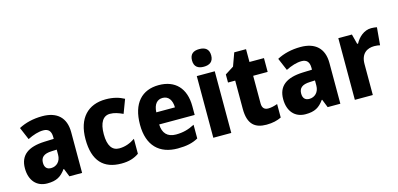

<svg xmlns="http://www.w3.org/2000/svg" viewBox="-69 -1204 3424 1651"><g transform="rotate(-15 1643.0 -379.0)"><path d="M295 -560C213 -560 142 -542 84 -511L131 -400C181 -425 229 -440 271 -440C316 -440 340 -416 340 -363V-346L256 -343C111 -337 35 -282 35 -165C35 -57 94 10 189 10C271 10 312 -15 354 -73H358L387 0H500V-363C500 -493 425 -560 295 -560ZM296 -248 341 -250V-204C341 -146 303 -109 254 -109C219 -109 197 -128 197 -171C197 -218 224 -246 296 -248Z M849 10C915 10 963 -5 1006 -35V-168C962 -138 915 -121 864 -121C802 -121 766 -169 766 -273C766 -376 801 -429 862 -429C900 -429 935 -417 976 -398L1022 -520C978 -544 925 -559 859 -559C701 -559 603 -459 603 -272C603 -77 692 10 849 10Z M1331 -559C1181 -559 1088 -462 1088 -271C1088 -84 1188 10 1350 10C1428 10 1483 -2 1533 -30V-152C1477 -123 1428 -110 1366 -110C1290 -110 1250 -154 1248 -231H1564V-309C1564 -470 1476 -559 1331 -559ZM1335 -444C1388 -444 1416 -401 1417 -338H1251C1255 -412 1288 -444 1335 -444Z M1748 -768C1697 -768 1663 -747 1663 -689C1663 -632 1698 -611 1748 -611C1798 -611 1834 -632 1834 -689C1834 -747 1799 -768 1748 -768ZM1828 -549H1668V0H1828Z M2190 -121C2156 -121 2137 -140 2137 -180V-426H2266V-549H2137V-663H2032L1990 -547L1913 -498V-426H1977V-174C1977 -37 2038 10 2140 10C2196 10 2238 -1 2273 -18V-138C2244 -128 2218 -121 2190 -121Z M2594 -560C2512 -560 2441 -542 2383 -511L2430 -400C2480 -425 2528 -440 2570 -440C2615 -440 2639 -416 2639 -363V-346L2555 -343C2410 -337 2334 -282 2334 -165C2334 -57 2393 10 2488 10C2570 10 2611 -15 2653 -73H2657L2686 0H2799V-363C2799 -493 2724 -560 2594 -560ZM2595 -248 2640 -250V-204C2640 -146 2602 -109 2553 -109C2518 -109 2496 -128 2496 -171C2496 -218 2523 -246 2595 -248Z M3222 -559C3159 -559 3107 -512 3080 -460H3072L3049 -549H2928V0H3088V-276C3088 -370 3145 -403 3208 -403C3230 -403 3247 -400 3259 -397L3273 -554C3258 -557 3238 -559 3222 -559Z"/></g></svg>

Font: Noto Sans Arabic UI SmCn XBd
Style: Regular
Weight: 800
Width: 4
Designer: Monotype Design Team, Nadine Chahine and Nizar Qandah
Foundry: Monotype Imaging Inc.
Version: Version 2.010